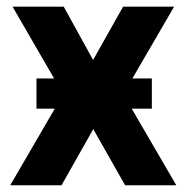

<svg xmlns="http://www.w3.org/2000/svg" viewBox="-20 -548 549 568"><path d="M429.2 -226.6H369.6L501.5 0H350.1L255.9 -166L162.1 0H10.3L142.1 -226.6H87.9V-315.9H140.1L17.1 -528.3H168.5L255.4 -370.6L344.2 -528.3H495.1L371.6 -315.9H429.2Z"/></svg>

Font: Roboto
Style: Bold
Weight: 700
Designer: Google
Version: Version 2.134; 2016; ttfautohint (v1.6)